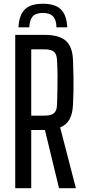

<svg xmlns="http://www.w3.org/2000/svg" viewBox="-20 -982 448 1002"><path d="M59.5 0V-800H212Q289 -800 324 -768.8Q359 -737.5 361 -666Q363 -620 363.5 -582.5Q364 -545 363.5 -510.2Q363 -475.5 361 -437Q359 -389 343.2 -359.8Q327.5 -330.5 294 -317L376 0H288L214.5 -303.5H143V0ZM143 -378.5H211.5Q246.5 -378.5 261.5 -391.2Q276.5 -404 277.5 -434Q279 -477.5 279.8 -514.5Q280.5 -551.5 280.2 -588.8Q280 -626 277.5 -669Q276 -699.5 261.5 -712Q247 -724.5 212 -724.5H143ZM204 -962.5Q268.5 -962.5 298.2 -932.5Q328 -902.5 331 -839.5H274.5Q274.5 -877 257.5 -895.8Q240.5 -914.5 204 -914.5Q165.5 -914.5 149.8 -895.2Q134 -876 133 -839.5H76.5Q79.5 -903 109.5 -932.8Q139.5 -962.5 204 -962.5Z"/></svg>

Font: Big Shoulders
Style: Regular
Weight: 400
Designer: Patric King
Foundry: XO Type Co
Version: Version 2.002